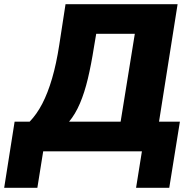

<svg xmlns="http://www.w3.org/2000/svg" viewBox="-76 -725 920 920"><path d="M-56 175 -6 -142H66Q100 -177 126.5 -228Q153 -279 173.5 -349Q194 -419 208 -510L238 -705H775L686 -142H786L735 175H576L604 0H131L103 175ZM255 -142H502L570 -563H385L374 -498Q361 -415 345 -348Q329 -281 307 -229.5Q285 -178 255 -142Z"/></svg>

Font: Nunito Sans 12pt Black
Style: Italic
Weight: 900
Italic angle: -9°
Designer: Vernon Adams
Foundry: Vernon Adams
Version: Version 3.101;gftools[0.9.27]